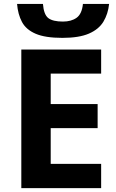

<svg xmlns="http://www.w3.org/2000/svg" viewBox="-20 -969 600 989"><path d="M501 0H89.8V-713.9H501V-589.8H241.2V-433.1H482.9V-309.1H241.2V-125H501ZM542 -948.7Q536.6 -897 512.7 -857.4Q488.8 -817.9 438 -795.9Q387.2 -773.9 301.3 -773.9Q212.9 -773.9 163.6 -795.2Q114.3 -816.4 93.3 -855.7Q72.3 -895 67.9 -948.7H201.2Q205.6 -893.6 229 -875.7Q252.4 -857.9 304.2 -857.9Q347.2 -857.9 374.5 -877.4Q401.9 -897 407.2 -948.7Z"/></svg>

Font: Open Sans
Style: Bold
Weight: 700
Designer: Monotype Design Team
Foundry: Monotype Imaging Inc.
Version: Version 3.000; ttfautohint (v1.8.4)